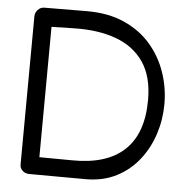

<svg xmlns="http://www.w3.org/2000/svg" viewBox="-50 -725 766 777"><g transform="rotate(5 333.0 -337.0)"><path d="M269.5 -675.8Q358.9 -676.3 424.3 -647Q489.7 -617.7 532.5 -567.9Q575.2 -518.1 596.2 -456.1Q617.2 -394 617.2 -329.1Q617.2 -266.6 598.4 -207.8Q579.6 -148.9 542.7 -101.6Q505.9 -54.2 452.1 -26.4Q398.4 1.5 328.1 2L94.7 1Q80.1 0.5 69.3 -9.3Q58.6 -19 58.6 -34.2L62 -636.2Q62 -650.9 72.5 -662.6Q83 -674.3 97.7 -674.8ZM549.8 -339.8Q549.8 -434.6 509.5 -493.2Q469.2 -551.8 396.5 -578.1Q323.7 -604.5 227.1 -602.1L134.8 -600.1L131.8 -70.3L264.6 -69.3Q405.3 -67.4 477.5 -135.3Q549.8 -203.1 549.8 -339.8Z"/></g></svg>

Font: Manjari
Style: Regular
Weight: 400
Designer: Santhosh Thottingal <santhosh.thottingal@gmail.com>
Foundry: SMC
Version: Version 2.000